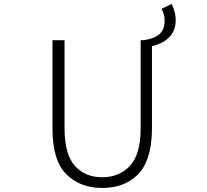

<svg xmlns="http://www.w3.org/2000/svg" viewBox="-20 -930 1040 963"><path d="M790 -885.7 840.8 -910.2Q861.3 -869.1 861.3 -829.1Q861.3 -728.5 742.2 -698.2V-285.2Q742.2 -202.1 722.2 -142.1Q702.1 -82 666 -49.3Q629.9 -16.6 586.9 -2Q543.9 12.7 492.2 12.7Q381.8 12.7 312.5 -56.2Q243.2 -125 243.2 -285.2V-728.5H303.7V-288.1Q303.7 -155.3 355.5 -98.1Q407.2 -41 492.2 -41Q578.1 -41 631.8 -98.1Q685.5 -155.3 685.5 -288.1V-728.5H701.2Q754.9 -736.3 780.3 -759.3Q805.7 -782.2 805.7 -825.2Q805.7 -860.4 790 -885.7Z"/></svg>

Font: GenEi Gothic M Light
Style: Regular
Weight: 300
Designer: o_tamon (Modified); [Source Han Sans]
Ryoko NISHIZUKA  (kana & ideographs); Paul D. Hunt (Latin, Greek & Cyrillic); Wenl
Version: Version 1.1a;Original Version 1.004